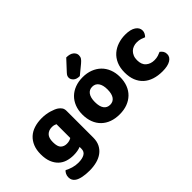

<svg xmlns="http://www.w3.org/2000/svg" viewBox="-124 -1221 1888 1888"><g transform="rotate(-45 820.0 -277.0)"><path d="M352 -37Q332 -29 307.5 -24.5Q283 -20 253 -20Q208 -20 167.5 -32.5Q127 -45 96.5 -73.5Q66 -102 48 -147Q30 -192 30 -257Q30 -317 48.5 -362.5Q67 -408 100.5 -439Q134 -470 182 -485.5Q230 -501 289 -501Q317 -501 344 -497Q371 -493 394.5 -486Q418 -479 437 -471Q456 -463 469 -454Q489 -440 500.5 -422.5Q512 -405 512 -378V-7Q512 46 492.5 84.5Q473 123 438.5 148.5Q404 174 357.5 186Q311 198 258 198Q204 198 163 189.5Q122 181 98 165Q62 141 62 97Q62 74 71.5 55Q81 36 93 27Q122 43 158.5 54Q195 65 235 65Q288 65 320 47Q352 29 352 -11ZM285 -147Q305 -147 320.5 -151.5Q336 -156 349 -164V-356Q338 -361 326.5 -364.5Q315 -368 296 -368Q253 -368 226 -341.5Q199 -315 199 -256Q199 -193 223.5 -170Q248 -147 285 -147Z M1120 -243Q1120 -183 1101.5 -135Q1083 -87 1048.5 -53.5Q1014 -20 966 -2Q918 16 858 16Q798 16 750 -1.5Q702 -19 667.5 -52.5Q633 -86 614.5 -134Q596 -182 596 -243Q596 -302 615 -350Q634 -398 668.5 -431.5Q703 -465 751 -483Q799 -501 858 -501Q917 -501 965 -482.5Q1013 -464 1047.5 -430.5Q1082 -397 1101 -349Q1120 -301 1120 -243ZM858 -368Q816 -368 793 -335.5Q770 -303 770 -243Q770 -180 793 -148.5Q816 -117 858 -117Q900 -117 923 -149Q946 -181 946 -243Q946 -303 923 -335.5Q900 -368 858 -368ZM881 -752Q933 -752 959 -730Q985 -708 985 -680Q985 -657 975 -641.5Q965 -626 941 -606L846 -528Q801 -528 779 -549Q757 -570 757 -594Q757 -606 761.5 -617Q766 -628 780 -643Z M1477 -367Q1452 -367 1429.5 -359Q1407 -351 1390.5 -335Q1374 -319 1364 -295.5Q1354 -272 1354 -241Q1354 -179 1389 -149Q1424 -119 1476 -119Q1506 -119 1529 -126.5Q1552 -134 1569 -142Q1588 -128 1597.5 -112Q1607 -96 1607 -73Q1607 -33 1567.5 -9Q1528 15 1455 15Q1392 15 1341.5 -1.5Q1291 -18 1255.5 -50.5Q1220 -83 1201 -130.5Q1182 -178 1182 -241Q1182 -307 1203.5 -356Q1225 -405 1262 -437Q1299 -469 1347.5 -485Q1396 -501 1450 -501Q1522 -501 1561 -475Q1600 -449 1600 -408Q1600 -389 1591 -372.5Q1582 -356 1570 -344Q1553 -352 1529 -359.5Q1505 -367 1477 -367Z"/></g></svg>

Font: Baloo Thambi 2 ExtraBold
Style: Regular
Weight: 800
Designer: Aadarsh Rajan and Ek Type
Foundry: Ek Type
Version: Version 1.640;hotconv 1.0.111;makeotfexe 2.5.65597; ttfautoh